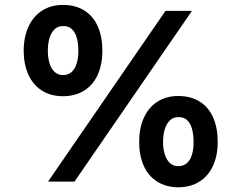

<svg xmlns="http://www.w3.org/2000/svg" viewBox="-20 -752 999 795"><path d="M78.1 -542.2Q78.1 -598.1 97.7 -641.1Q117.2 -684.1 154 -707.8Q190.7 -731.6 240.7 -731.6Q293.2 -731.6 329.9 -708.1Q366.7 -684.6 385.3 -641.8Q403.9 -599.1 403.9 -542.2Q403.9 -485.9 385 -443.4Q366.2 -400.9 329.5 -377.5Q292.8 -354 240.7 -353.5Q189.1 -354 152.7 -377.5Q116.3 -401 97.2 -443.7Q78.1 -486.4 78.1 -542.2ZM304.4 -542.2Q304.4 -573.6 297.6 -596.6Q290.8 -619.7 276.6 -632.3Q262.3 -644.9 240.7 -644Q221 -644.5 206.8 -631.6Q192.6 -618.7 185.4 -595.7Q178.1 -572.6 178.1 -542.2Q178.1 -511.8 185.4 -489Q192.6 -466.2 206.8 -453.7Q221 -441.1 240.7 -441.1Q261.9 -441.1 276.2 -453.7Q290.4 -466.2 297.4 -488.7Q304.4 -511.2 304.4 -542.2ZM556.2 -164.7Q556.2 -221 575.5 -264Q594.9 -307 631.5 -330.8Q668.2 -354.5 718.2 -354.5Q770.3 -354.5 807.3 -331Q844.3 -307.6 862.9 -264.6Q881.5 -221.6 881.5 -164.7Q881.5 -108.8 862.4 -66.4Q843.3 -23.9 806.6 -0.5Q769.9 23 718.2 23.6Q666.7 23 630 -0.5Q593.4 -23.9 574.8 -66.4Q556.2 -109 556.2 -164.7ZM781.5 -164.7Q781.5 -196.7 774.7 -219.6Q767.9 -242.6 754.2 -255.2Q740.4 -267.9 718.2 -266.9Q698.5 -267.4 684.3 -254.3Q670.2 -241.2 662.7 -218.2Q655.2 -195.1 655.2 -164.7Q655.2 -134.3 662.7 -111.5Q670.2 -88.8 684.1 -76.4Q698.1 -64 718.2 -64Q739.4 -64 753.7 -76.4Q767.9 -88.8 774.7 -111.2Q781.5 -133.7 781.5 -164.7ZM665.3 -707H774.8L288.4 0H178.9Z"/></svg>

Font: Pretendard GOV Variable
Style: Regular
Weight: 400
Designer: Base glyphs from Inter by Rasmus Andersson; Hangul glyphs from Noto Sans CJK(Source Han Sans) by Jang Soo-young and Kang
Foundry: Kil Hyung-jin
Version: Version 1.307;Glyphs 3.2 (3192)